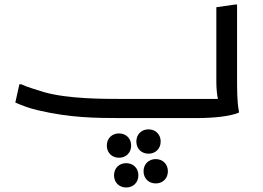

<svg xmlns="http://www.w3.org/2000/svg" viewBox="-20 -524 1168 852"><path d="M1032 -172V-504H1024L940 -492V-160C940 -131 943 -104 947 -85H524C438 -85 281 -85 176 -115C153 -122 96 -139 74 -150H66L48 -69C73 -58 108 -44 147 -35C292 -1 404 0 524 0H848C932 0 1000 -8 1040 -24V-32C1032 -68 1032 -132 1032 -172ZM693 104C693 72 670 50 639 50C608 50 585 72 585 104C585 136 608 158 639 158C670 158 693 136 693 104ZM562 122C562 90 539 68 508 68C477 68 454 90 454 122C454 154 477 176 508 176C539 176 562 154 562 122ZM671 182C640 182 617 204 617 236C617 268 640 290 671 290C702 290 725 268 725 236C725 204 702 182 671 182ZM540 200C509 200 486 222 486 254C486 286 509 308 540 308C571 308 594 286 594 254C594 222 571 200 540 200Z"/></svg>

Font: Kufam Arabic Latin Roman Normal
Style: Regular
Weight: 400
Designer: Wael Morcos & Artur Schmal
Version: Version 1.200;PS 001.200;hotconv 1.0.88;makeotf.lib2.5.64775